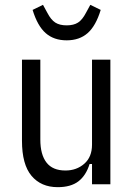

<svg xmlns="http://www.w3.org/2000/svg" viewBox="-20 -763 553 795"><path d="M361 -84H351Q336 -36 304.5 -12Q273 12 219 12Q150 12 110.5 -35Q71 -82 71 -180V-516H147V-185Q147 -123 172.5 -90Q198 -57 251 -57Q297 -57 329 -85Q361 -113 361 -164V-516H437V0H361ZM256 -596Q203 -596 169 -626Q135 -656 115 -722L158 -743L176 -710Q191 -681 209 -669.5Q227 -658 256 -658Q285 -658 303 -669.5Q321 -681 336 -710L354 -743L397 -722Q377 -656 343 -626Q309 -596 256 -596Z"/></svg>

Font: IBM Plex Sans Condensed
Style: Regular
Weight: 400
Width: 3
Designer: Mike Abbink, Paul van der Laan, Pieter van Rosmalen
Foundry: Bold Monday
Version: Version 1.1